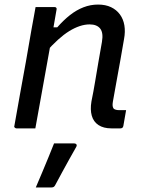

<svg xmlns="http://www.w3.org/2000/svg" viewBox="-20 -563 640 842"><path d="M136 -532Q152 -532 166 -532Q180 -532 193.5 -532Q207 -532 219 -532Q223 -532 225 -530.5Q227 -529 228 -526.5Q229 -524 228 -521Q217 -456 205.5 -391Q194 -326 182 -260.5Q170 -195 158.5 -130Q147 -65 135 0Q122 0 108 0Q94 0 80 0Q66 0 52 0Q50 0 48 -1Q46 -2 44.5 -3.5Q43 -5 42.5 -7Q42 -9 43 -11Q55 -81 68 -151.5Q81 -222 93.5 -292Q106 -362 118 -433Q124 -465 128.5 -490.5Q133 -516 136 -532ZM410 -543Q443 -543 467 -531.5Q491 -520 506 -499.5Q521 -479 525.5 -451.5Q530 -424 524 -392Q516 -346 508 -300Q500 -254 491.5 -209Q483 -164 475 -117Q473 -105 474 -98Q475 -91 479 -86Q483 -83 489 -81.5Q495 -80 502 -80Q505 -80 507.5 -80Q510 -80 512.5 -80Q515 -80 517 -80H533Q530 -62 527 -45.5Q524 -29 521 -11Q520 -5 516.5 -2.5Q513 0 508 0Q503 0 491 0Q479 0 469 0Q434 0 412 -14.5Q390 -29 382.5 -55.5Q375 -82 381 -118Q390 -162 397 -204.5Q404 -247 411.5 -290.5Q419 -334 427 -379Q434 -419 419.5 -437.5Q405 -456 373 -456Q352 -456 329.5 -448.5Q307 -441 283.5 -426.5Q260 -412 234 -388.5Q208 -365 180 -333L196 -443H231Q258 -474 286.5 -496.5Q315 -519 346 -531Q377 -543 410 -543ZM217 66Q242 66 263 66Q284 66 306 66Q312 66 315 70Q318 74 315 80Q299 109 283.5 136Q268 163 253.5 190.5Q239 218 222 249Q220 253 216.5 256Q213 259 206 259Q191 259 174 259Q157 259 137 259Q151 226 165 193Q179 160 192 128Q205 96 217 66Z"/></svg>

Font: Rec Mono Linear
Style: Italic
Weight: 400
Italic angle: -10°
Monospace: yes
Version: Version 1.085; ttfautohint (v1.8.4.7-5d5b)